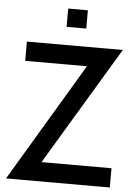

<svg xmlns="http://www.w3.org/2000/svg" viewBox="-59 -929 667 973"><g transform="rotate(5 274.5 -442.5)"><path d="M181 -98H537V0H9L368 -602H54V-700H542ZM248 -885H348V-792H248Z"/></g></svg>

Font: Cabin Medium
Style: Regular
Weight: 500
Designer: Pablo Impallari
Foundry: Pablo Impallari. http://www.impallari.com Igino Marini. http://www.ikern.com
Version: Version 2.001